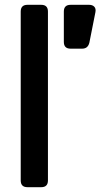

<svg xmlns="http://www.w3.org/2000/svg" viewBox="-20 -777 455 797"><path d="M94 0Q66 0 66 -28V-729Q66 -757 94 -757H151Q179 -757 179 -729V-28Q179 0 151 0ZM273 -575Q245 -575 245 -603V-729Q245 -757 273 -757H350Q364 -757 371.5 -749Q379 -741 376 -726L351 -600Q345 -575 321 -575Z"/></svg>

Font: Pitagon Sans Text SemiBold
Style: Regular
Weight: 600
Designer: Travis Tran
Foundry: Pitagon
Version: Version 1.001; ttfautohint (v1.8.4.7-5d5b);gftools[0.9.26]